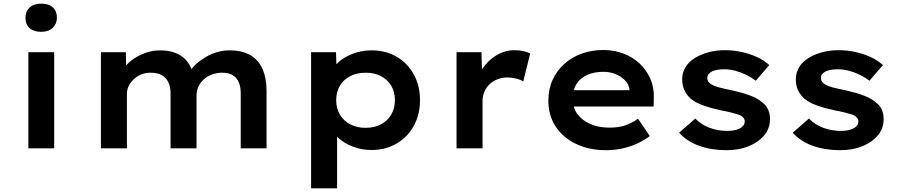

<svg xmlns="http://www.w3.org/2000/svg" viewBox="-20 -816 4942 1056"><path d="M136 0V-529H278V0ZM207 -641Q165 -641 142.5 -661.5Q120 -682 120 -719Q120 -753 143 -774.5Q166 -796 207 -796Q248 -796 270.5 -775.5Q293 -755 293 -719Q293 -685 270 -663Q247 -641 207 -641Z M535 0V-529H672L675 -412L646 -416Q658 -440 679 -462Q700 -484 728.5 -501Q757 -518 790.5 -528.5Q824 -539 862 -539Q907 -539 944.5 -525Q982 -511 1007.5 -480.5Q1033 -450 1045 -401L1015 -405L1023 -421Q1037 -444 1059.5 -464.5Q1082 -485 1111 -502Q1140 -519 1173 -529Q1206 -539 1241 -539Q1314 -539 1359 -511.5Q1404 -484 1425 -434Q1446 -384 1446 -317V0H1304V-303Q1304 -339 1293 -364Q1282 -389 1260 -402.5Q1238 -416 1202 -416Q1172 -416 1146.5 -406.5Q1121 -397 1101.5 -380Q1082 -363 1071.5 -340Q1061 -317 1061 -292V0H918V-304Q918 -338 906 -363.5Q894 -389 870 -402.5Q846 -416 808 -416Q779 -416 755.5 -406Q732 -396 714.5 -379Q697 -362 687.5 -342Q678 -322 678 -301V0Z M1691 220V-529H1828L1832 -410L1807 -419Q1814 -450 1845 -477Q1876 -504 1923 -521.5Q1970 -539 2023 -539Q2103 -539 2162.5 -503.5Q2222 -468 2256 -406.5Q2290 -345 2290 -265Q2290 -186 2256 -124Q2222 -62 2161.5 -26.5Q2101 9 2023 9Q1969 9 1921 -9.5Q1873 -28 1841.5 -57Q1810 -86 1801 -117L1834 -131V220ZM1991 -113Q2039 -113 2075 -132Q2111 -151 2131.5 -185.5Q2152 -220 2152 -265Q2152 -310 2132 -344Q2112 -378 2076 -397Q2040 -416 1991 -416Q1943 -416 1906.5 -397.5Q1870 -379 1849.5 -344.5Q1829 -310 1829 -265Q1829 -220 1849.5 -185.5Q1870 -151 1906.5 -132Q1943 -113 1991 -113Z M2491 0V-529H2628L2633 -349L2601 -370Q2615 -417 2646.5 -456Q2678 -495 2720 -517.5Q2762 -540 2808 -540Q2834 -540 2857.5 -535Q2881 -530 2896 -522L2858 -368Q2843 -378 2818.5 -384Q2794 -390 2770 -390Q2740 -390 2714.5 -379.5Q2689 -369 2671 -351Q2653 -333 2643.5 -310Q2634 -287 2634 -262V0Z M3314 10Q3219 10 3147 -25Q3075 -60 3035.5 -121Q2996 -182 2996 -261Q2996 -325 3019 -376Q3042 -427 3083 -464Q3124 -501 3179 -521Q3234 -541 3297 -541Q3357 -541 3408.5 -521.5Q3460 -502 3498 -466.5Q3536 -431 3557 -382.5Q3578 -334 3576 -277L3575 -230H3094L3071 -320H3458L3442 -302V-324Q3439 -351 3418.5 -373Q3398 -395 3367 -408Q3336 -421 3299 -421Q3249 -421 3211 -404.5Q3173 -388 3151.5 -355Q3130 -322 3130 -272Q3130 -224 3155.5 -189Q3181 -154 3226.5 -134Q3272 -114 3333 -114Q3385 -114 3421.5 -127.5Q3458 -141 3489 -163L3554 -68Q3523 -44 3483.5 -26Q3444 -8 3401 1Q3358 10 3314 10Z M3976 10Q3891 10 3824 -14.5Q3757 -39 3715 -86L3804 -164Q3837 -130 3883 -113Q3929 -96 3981 -96Q3999 -96 4016.5 -99Q4034 -102 4047 -108.5Q4060 -115 4068 -125Q4076 -135 4076 -148Q4076 -170 4049 -183Q4032 -189 4005.5 -196Q3979 -203 3946 -209Q3890 -221 3848 -236Q3806 -251 3779 -273Q3756 -294 3744 -320Q3732 -346 3732 -380Q3732 -416 3750 -446Q3768 -476 3801 -496.5Q3834 -517 3876.5 -528.5Q3919 -540 3967 -540Q4013 -540 4057.5 -530.5Q4102 -521 4142 -503Q4182 -485 4211 -458L4137 -372Q4115 -389 4086 -403.5Q4057 -418 4025.5 -426.5Q3994 -435 3964 -435Q3946 -435 3928.5 -432.5Q3911 -430 3898 -424Q3885 -418 3877.5 -409Q3870 -400 3870 -387Q3870 -376 3875.5 -367.5Q3881 -359 3891 -353Q3906 -343 3934 -335.5Q3962 -328 4003 -320Q4061 -307 4103.5 -291.5Q4146 -276 4172 -253Q4194 -237 4204.5 -213.5Q4215 -190 4215 -161Q4215 -110 4183.5 -72Q4152 -34 4098.5 -12Q4045 10 3976 10Z M4601 10Q4516 10 4449 -14.5Q4382 -39 4340 -86L4429 -164Q4462 -130 4508 -113Q4554 -96 4606 -96Q4624 -96 4641.5 -99Q4659 -102 4672 -108.5Q4685 -115 4693 -125Q4701 -135 4701 -148Q4701 -170 4674 -183Q4657 -189 4630.5 -196Q4604 -203 4571 -209Q4515 -221 4473 -236Q4431 -251 4404 -273Q4381 -294 4369 -320Q4357 -346 4357 -380Q4357 -416 4375 -446Q4393 -476 4426 -496.5Q4459 -517 4501.5 -528.5Q4544 -540 4592 -540Q4638 -540 4682.5 -530.5Q4727 -521 4767 -503Q4807 -485 4836 -458L4762 -372Q4740 -389 4711 -403.5Q4682 -418 4650.5 -426.5Q4619 -435 4589 -435Q4571 -435 4553.5 -432.5Q4536 -430 4523 -424Q4510 -418 4502.5 -409Q4495 -400 4495 -387Q4495 -376 4500.5 -367.5Q4506 -359 4516 -353Q4531 -343 4559 -335.5Q4587 -328 4628 -320Q4686 -307 4728.5 -291.5Q4771 -276 4797 -253Q4819 -237 4829.5 -213.5Q4840 -190 4840 -161Q4840 -110 4808.5 -72Q4777 -34 4723.5 -12Q4670 10 4601 10Z"/></svg>

Font: Lexend Exa SemiBold
Style: Regular
Weight: 600
Designer: Bonnie Shaver-Troup, Thomas Jockin
Foundry: Lexend
Version: Version 1.007